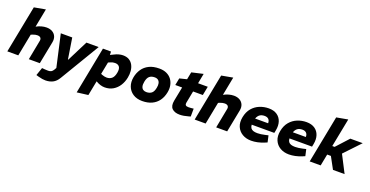

<svg xmlns="http://www.w3.org/2000/svg" viewBox="-33 -1682 5423 2811"><g transform="rotate(20 2678.5 -276.5)"><path d="M7.7 0 151.7 -738 328.5 -770 261.5 -425 202.3 -443 272.9 -481.5Q310.2 -502.4 350.9 -513.9Q391.6 -525.3 430.1 -525.3Q483.1 -525.3 520.8 -503.6Q558.5 -481.9 575.5 -442.7Q592.5 -403.5 582.5 -350.6L513.9 0H342.7L401.7 -306.8Q407.7 -335.9 392.9 -353.9Q378.1 -372 342.1 -372Q325.5 -372 309.4 -368.5Q293.3 -364.9 274.7 -357.9L246 -346.8L178.5 0Z M675.6 209Q654.7 209 626.7 205Q598.8 201 565.4 191.6L526.5 180.1L569.3 56L609.8 59.5Q625.3 60.5 640 61.2Q654.8 62 667.2 62Q695.7 62 713.7 51Q731.7 40 744.7 19L775.9 -34.9L783.3 6H770.4L653 -516.4H831.3L882.5 -191.4H888.4L1052 -516.4H1243.1L875.5 97.7Q839.1 158.6 789.3 183.8Q739.4 209 675.6 209Z M1525.1 8.5Q1491.7 8.5 1457.5 -2.2Q1423.2 -12.9 1394.8 -30.3L1343.1 -59.8L1401.8 -163.6L1434.5 -150.5Q1451.1 -144 1469.9 -140.3Q1488.7 -136.5 1503.3 -136.5Q1551.9 -136.5 1583.8 -163.9Q1615.7 -191.3 1627.7 -255.5Q1639.7 -318.6 1618.4 -349Q1597.1 -379.4 1550 -379.4Q1530.9 -379.4 1514.6 -375.8Q1498.3 -372.3 1479.1 -363.7L1444.5 -348.6L1424.2 -458.2L1486.9 -488.2Q1519.9 -506.2 1555.4 -515.8Q1590.9 -525.3 1621.5 -525.3Q1678.4 -525.3 1717.1 -501.9Q1755.9 -478.4 1777.1 -438.5Q1798.4 -398.5 1803.2 -347.8Q1808 -297 1797 -242.5Q1783.5 -172.3 1747.4 -115.4Q1711.4 -58.4 1655.4 -25Q1599.5 8.5 1525.1 8.5ZM1167.2 217 1309.7 -516.4H1435.2L1439.1 -419.9L1456.5 -391.5L1341.5 195Z M2109.8 8.5Q2024.5 8.5 1965.8 -29.8Q1907.1 -68 1882.7 -132.8Q1858.2 -197.5 1873.7 -278Q1887.7 -349 1925.9 -404.9Q1964.1 -460.9 2028.8 -493.1Q2093.4 -525.3 2187.3 -525.3Q2253.7 -525.3 2302.4 -502.3Q2351.1 -479.3 2380.3 -439.3Q2409.5 -399.3 2419.3 -347.8Q2429 -296.3 2417.5 -238.9Q2403 -162.5 2363.1 -106.7Q2323.1 -51 2259.5 -21.3Q2195.8 8.5 2109.8 8.5ZM2122.8 -135.5Q2172.5 -135.5 2203.6 -160.2Q2234.7 -184.8 2246.2 -246.9Q2254.7 -287.9 2248.4 -317.8Q2242.2 -347.6 2221.8 -364.2Q2201.5 -380.8 2166.3 -380.8Q2114.6 -380.8 2085 -354.7Q2055.4 -328.5 2044.4 -268.5Q2035.4 -222.4 2043.2 -192.8Q2051 -163.2 2072.1 -149.3Q2093.2 -135.5 2122.8 -135.5Z M2693.3 8.5Q2614.9 8.5 2574.2 -31.7Q2533.5 -71.8 2550.4 -158.7L2593.6 -378.3H2487L2508.5 -488.5L2620.5 -516.4L2643 -631.9L2821.7 -672.9L2791.7 -516.4H2942.9L2915.9 -378.3H2764.3L2727.7 -190.1Q2723.2 -166.5 2733.9 -152.5Q2744.7 -138.5 2777.6 -138.5Q2794.7 -138.5 2808.3 -139.8Q2821.8 -141 2835.4 -142L2858.3 -145L2857.4 -22L2831.9 -14.4Q2794.5 -3.5 2759.6 2.5Q2724.7 8.5 2693.3 8.5Z M2926.7 0 3070.7 -738 3247.5 -770 3180.5 -425 3121.3 -443 3191.9 -481.5Q3229.2 -502.4 3269.9 -513.9Q3310.6 -525.3 3349.1 -525.3Q3402.1 -525.3 3439.8 -503.6Q3477.5 -481.9 3494.5 -442.7Q3511.5 -403.5 3501.5 -350.6L3432.9 0H3261.7L3320.7 -306.8Q3326.7 -335.9 3311.9 -353.9Q3297.1 -372 3261.1 -372Q3244.5 -372 3228.4 -368.5Q3212.3 -364.9 3193.7 -357.9L3165 -346.8L3097.5 0Z M3807.4 8.5Q3728.5 8.5 3669.6 -26.3Q3610.6 -61 3583.6 -124.2Q3556.7 -187.5 3573.2 -273Q3590.2 -359.4 3637.6 -415.1Q3685 -470.8 3751.9 -498.1Q3818.8 -525.3 3892.3 -525.3Q3971.2 -525.3 4022.2 -490.6Q4073.1 -455.8 4092.8 -395.6Q4112.6 -335.4 4097.6 -258L4089.1 -215.1H3737Q3738.5 -182.9 3752.2 -163.3Q3766 -143.7 3792.3 -134.9Q3818.6 -126.1 3856.2 -126.1Q3881.7 -126.1 3911.2 -130.1Q3940.7 -134.1 3973.2 -141.6L4021.5 -152.6L4044.5 -49.9L4007.5 -34.4Q3954.6 -12.5 3904.2 -2Q3853.8 8.5 3807.4 8.5ZM3753 -316.4H3955.6Q3956.1 -357 3934.5 -378.8Q3912.9 -400.6 3872.8 -400.6Q3828.2 -400.6 3798.9 -380.8Q3769.5 -361 3753 -316.4Z M4395.4 8.5Q4316.5 8.5 4257.6 -26.3Q4198.6 -61 4171.6 -124.2Q4144.7 -187.5 4161.2 -273Q4178.2 -359.4 4225.6 -415.1Q4273 -470.8 4339.9 -498.1Q4406.8 -525.3 4480.3 -525.3Q4559.2 -525.3 4610.2 -490.6Q4661.1 -455.8 4680.8 -395.6Q4700.6 -335.4 4685.6 -258L4677.1 -215.1H4325Q4326.5 -182.9 4340.2 -163.3Q4354 -143.7 4380.3 -134.9Q4406.6 -126.1 4444.2 -126.1Q4469.7 -126.1 4499.2 -130.1Q4528.7 -134.1 4561.2 -141.6L4609.5 -152.6L4632.5 -49.9L4595.5 -34.4Q4542.6 -12.5 4492.2 -2Q4441.8 8.5 4395.4 8.5ZM4341 -316.4H4543.6Q4544.1 -357 4522.5 -378.8Q4500.9 -400.6 4460.8 -400.6Q4416.2 -400.6 4386.9 -380.8Q4357.5 -361 4341 -316.4Z M4718.7 0 4862.7 -738 5039.5 -770 4952.4 -324.7H4988.7L5163.8 -516.4H5357.2L5040.9 -181.8H4925L4889.5 0ZM5081.6 0 4977.3 -192.3 5094.2 -326.7 5262.4 0Z"/></g></svg>

Font: REM Medium
Style: Italic
Weight: 500
Italic angle: -11°
Designer: Octavio Pardo
Foundry: Ashler Design
Version: Version 1.005;gftools[0.9.28]